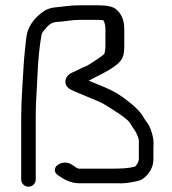

<svg xmlns="http://www.w3.org/2000/svg" viewBox="-20 -694 649 725"><path d="M115 -251.5C115 -317.2 117.7 -321 121.7 -414.5C124.2 -471.7 129.3 -521.4 137 -563.5C137.8 -567.8 141.6 -574.9 150.3 -583.7L151 -584.3L151.5 -585C164.9 -602.8 178 -610.3 195.5 -611.2C226.6 -612.8 249.4 -619 281.1 -619H347.5C352 -619 358.9 -618.7 367.6 -618.1L368.4 -618H369.2C369.4 -618 369.3 -618 369.5 -618C370.7 -617.3 378.1 -607.4 378.1 -582.5V-522.5C378.1 -505.5 375.6 -494.1 372.9 -489.3C367.4 -483.2 313.2 -447.4 306.8 -444.9C285.5 -437 268.3 -426.1 253.8 -420.5C228.4 -410.6 218.6 -384.3 234.2 -365.8C237.2 -362.3 241.3 -359 246.3 -356.3C271.2 -343.1 353.1 -312.6 371.6 -301.3C400.6 -283.8 462.1 -246.7 472.1 -227.9C476.7 -219.3 481.6 -211.7 486.7 -205C494 -195.8 506.6 -169.2 504.4 -155L504.3 -154.1V-95C504.3 -81.6 493.6 -66 488.2 -64.5C467.5 -58.7 436.4 -57 397.7 -57H279.7C277.2 -57 271.6 -58.2 263.2 -64.3L262.9 -64.6L250.3 -72.8C232 -85.1 208 -79.9 196.2 -70.1C185 -60.6 181.7 -43.9 199.2 -32.2L211.4 -24.2C232.2 -10.3 255.3 -2 279.7 -2H401.8C430 -2 448.5 -0.3 474.6 -5.5C504.6 -11.2 516.2 -11.8 535.3 -33C550.2 -49.6 559.3 -69.5 559.3 -93.3V-133.3C559.3 -139.5 559.5 -145.6 559.8 -151.8C561 -174.7 547.9 -215.4 536 -230.5C529.5 -238.9 525.1 -245.4 523 -249.3C511.6 -271.1 487.8 -294.2 452.4 -320.4C447.4 -324.1 438.8 -330.9 423.4 -340.4C406.5 -350.9 382.9 -361.9 352.4 -374C337.1 -380 325.3 -384.8 315 -389.3C315.8 -389.7 318 -390.8 319.4 -391.5C342.8 -404.5 381.3 -421.6 408 -440.4C441.4 -464.2 449.3 -476.7 449.3 -522.5V-582.5C449.3 -613.6 441.4 -639.7 418.7 -658.8C403.7 -671.2 378.5 -674 347.5 -674H281.1C261.1 -674 242.6 -672.8 225.5 -670.3C190 -665 177.9 -668.7 149.9 -654.7L149.2 -654.3L148.6 -653.9C107.7 -626.6 83.4 -591.8 79.1 -550.3C76.9 -530 70.7 -475 69.4 -449.8C66.5 -394.1 60 -312.9 60 -251.5V-16.5C60 -1.5 72.5 11 87.5 11C102.5 11 115 -1.5 115 -16.5Z"/></svg>

Font: MewTooHand
Style: BdWide
Weight: 400
Designer: Mew Too, Robert Jablonski
Version: Version 0.77